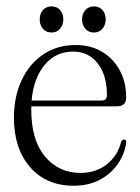

<svg xmlns="http://www.w3.org/2000/svg" viewBox="-20 -584 448 614"><path d="M383.5 -272Q383.5 -244 354 -244H80Q80 -238.5 80 -233Q80 -136 124 -83.5Q168 -31 237.5 -31Q287.5 -31 322.2 -59Q357 -87 367 -129.5Q370.5 -138 376.5 -138Q384.5 -138 383.5 -127Q378 -89.5 355.8 -58.2Q333.5 -27 297.8 -8.5Q262 10 216 10Q128 10 76.2 -49.5Q24.5 -109 24.5 -208Q24.5 -274 48.8 -326.5Q73 -379 117.5 -409.5Q162 -440 222 -440Q270 -440 306.2 -418.5Q342.5 -397 363 -359.2Q383.5 -321.5 383.5 -272ZM214.5 -419Q158 -419 122.8 -376.5Q87.5 -334 81 -262.5H304.5Q322 -262.5 322 -279.5Q322 -343.5 292.5 -381.2Q263 -419 214.5 -419ZM145 -480Q127.5 -480 117.2 -492Q107 -504 107 -522Q107 -540 117.2 -551.8Q127.5 -563.5 145 -563.5Q162 -563.5 172.2 -551.8Q182.5 -540 182.5 -522Q182.5 -504.5 172.2 -492.2Q162 -480 145 -480ZM280 -480Q263.5 -480 253 -492Q242.5 -504 242.5 -522Q242.5 -540 253 -551.8Q263.5 -563.5 280 -563.5Q297.5 -563.5 307.8 -551.8Q318 -540 318 -522Q318 -504.5 307.8 -492.2Q297.5 -480 280 -480Z"/></svg>

Font: Fraunces 144pt S050 Light
Style: Regular
Weight: 300
Version: Version 1.000; ttfautohint (v1.8.3)